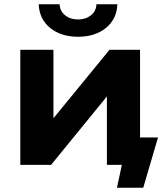

<svg xmlns="http://www.w3.org/2000/svg" viewBox="-20 -771 777 898"><path d="M161 -751H259Q260 -719 284.5 -699.5Q309 -680 345 -680Q381 -680 405.5 -699.5Q430 -719 431 -751H529Q526 -681 475 -640Q424 -599 345 -599Q266 -599 215 -640Q164 -681 161 -751ZM719 -128 650 107H527L550 0H480V-320L219 0H75V-538H230V-218L492 -538H635V-128Z"/></svg>

Font: Montserrat-Bold
Style: Bold
Weight: 700
Version: Version 7.200